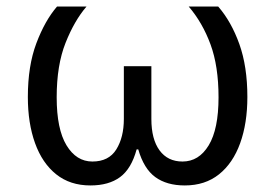

<svg xmlns="http://www.w3.org/2000/svg" viewBox="-20 -556 839 586"><path d="M256 10Q194 10 151.5 -24Q109 -58 87 -119Q65 -180 65 -260Q65 -355 91 -424Q117 -493 154 -536H244Q207 -493 180 -425Q153 -357 153 -259Q153 -162 183 -112.5Q213 -63 262 -63Q312 -63 335 -100Q358 -137 358 -193V-354H442V-193Q442 -131 467 -97Q492 -63 537 -63Q587 -63 617 -112.5Q647 -162 647 -259Q647 -354 622.5 -420.5Q598 -487 556 -536H646Q686 -490 710.5 -421.5Q735 -353 735 -260Q735 -180 713 -119Q691 -58 648.5 -24Q606 10 544 10Q489 10 454 -15.5Q419 -41 402 -100H397Q381 -41 346.5 -15.5Q312 10 256 10Z"/></svg>

Font: Go Noto Kurrent-Regular
Style: Regular
Weight: 400
Designer: Monotype Design Team
Foundry: Monotype Imaging Inc.
Version: Version 2.012; ttfautohint (v1.8.4.7-5d5b)